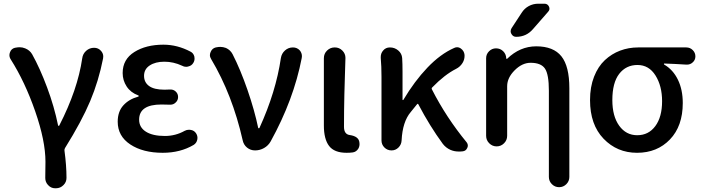

<svg xmlns="http://www.w3.org/2000/svg" viewBox="-20 -803 3745 1025"><path d="M335 146.5Q335 168.9 319.3 184.6Q302.7 202.1 278.3 202.1H274.4Q252 202.1 236.3 184.6Q221.7 168.9 221.7 147.5Q221.7 146.5 221.7 144.5Q222.7 115.2 222.7 60.5Q222.7 -50.8 168 -208.5Q113.3 -366.2 37.1 -486.3Q30.3 -497.1 30.3 -508.8Q30.3 -515.6 33.2 -523.4Q40 -543 59.6 -547.9L65.4 -548.8Q75.2 -550.8 85 -550.8Q99.6 -550.8 114.3 -544.9Q138.7 -535.2 151.4 -513.7Q193.4 -438.5 231.4 -336.4Q269.5 -234.4 290 -133.8Q291 -130.9 293.5 -130.9Q295.9 -130.9 296.9 -133.8Q394.5 -324.2 418.9 -491.2Q421.9 -515.6 439.9 -531.7Q458 -547.9 482.4 -547.9Q504.9 -547.9 519.5 -531.2Q531.2 -517.6 531.2 -502Q531.2 -497.1 530.3 -491.2Q506.8 -371.1 461.4 -263.2Q416 -155.3 327.1 -12.7Q323.2 -5.9 324.2 1Q335 81.1 335 146.5Z M848.6 12.7Q743.2 12.7 675.8 -31.7Q608.4 -76.2 608.4 -153.3Q608.4 -207 638.2 -240.2Q668 -273.4 717.8 -287.1Q720.7 -288.1 720.7 -290.5Q720.7 -293 717.8 -293.9Q677.7 -308.6 656.2 -341.3Q634.8 -374 634.8 -413.1Q634.8 -486.3 697.3 -525.4Q759.8 -564.5 852.5 -564.5Q926.8 -564.5 997.1 -527.3Q1012.7 -519.5 1017.6 -501Q1018.6 -495.1 1018.6 -490.2Q1018.6 -477.5 1011.7 -466.8Q1002.9 -452.1 985.4 -448.2Q979.5 -446.3 973.6 -446.3Q961.9 -446.3 952.1 -452.1Q906.2 -473.6 857.4 -473.6Q809.6 -473.6 779.3 -453.6Q749 -433.6 749 -398.4Q749 -363.3 775.9 -343.8Q802.7 -324.2 858.4 -324.2Q871.1 -324.2 887.7 -325.2Q888.7 -325.2 890.6 -325.2Q906.2 -325.2 918 -314.5Q930.7 -302.7 930.7 -285.2Q930.7 -267.6 918 -255.9Q906.2 -244.1 889.6 -244.1Q888.7 -244.1 887.7 -244.1Q864.3 -245.1 841.8 -245.1Q722.7 -245.1 722.7 -164.1Q722.7 -123 758.8 -100.1Q794.9 -77.1 860.4 -77.1Q917 -77.1 965.8 -104.5Q976.6 -110.4 989.3 -110.4Q994.1 -110.4 999 -109.4Q1016.6 -106.4 1026.4 -91.8Q1034.2 -80.1 1034.2 -66.4Q1034.2 -62.5 1033.2 -57.6Q1029.3 -39.1 1013.7 -29.3Q942.4 12.7 848.6 12.7Z M1424.8 -47.9Q1412.1 -25.4 1389.6 -12.7Q1367.2 0 1341.8 0Q1317.4 0 1298.8 -15.1Q1280.3 -30.3 1275.4 -54.7Q1220.7 -296.9 1107.4 -487.3Q1100.6 -498 1100.6 -508.8Q1100.6 -516.6 1104.5 -525.4Q1112.3 -544.9 1131.8 -549.8L1137.7 -550.8Q1146.5 -552.7 1156.2 -552.7Q1170.9 -552.7 1186.5 -546.9Q1210 -536.1 1221.7 -513.7Q1263.7 -431.6 1301.3 -322.8Q1338.9 -213.9 1358.4 -120.1Q1359.4 -118.2 1361.8 -118.2Q1364.3 -118.2 1365.2 -120.1Q1453.1 -312.5 1479.5 -493.2Q1483.4 -517.6 1501.5 -533.7Q1519.5 -549.8 1543.9 -549.8Q1566.4 -549.8 1581.1 -533.2Q1591.8 -519.5 1591.8 -502.9Q1591.8 -498 1590.8 -493.2Q1547.9 -270.5 1424.8 -47.9Z M1830.1 12.7Q1764.6 12.7 1736.8 -23.9Q1709 -60.5 1709 -132.8V-492.2Q1709 -516.6 1726.1 -533.2Q1743.2 -549.8 1766.6 -549.8H1767.6Q1791 -549.8 1807.6 -533.2Q1824.2 -516.6 1824.2 -494.1Q1824.2 -491.2 1821.3 -398.4Q1819.3 -335 1818.4 -297.9Q1817.4 -260.7 1816.9 -211.4Q1816.4 -162.1 1816.4 -126Q1816.4 -85.9 1847.7 -82Q1893.6 -75.2 1898.4 -44.9Q1899.4 -39.1 1899.4 -34.2Q1899.4 -20.5 1892.6 -8.8Q1881.8 7.8 1863.3 10.7Q1848.6 12.7 1830.1 12.7Z M2470.7 -43.9Q2477.5 -35.2 2477.5 -25.4Q2477.5 -19.5 2474.6 -13.7Q2467.8 2.9 2450.2 4.9L2437.5 5.9Q2432.6 5.9 2427.7 5.9Q2405.3 5.9 2384.8 -2.9Q2360.4 -13.7 2343.8 -35.2Q2274.4 -129.9 2213.9 -245.1Q2210.9 -252 2206.1 -246.1Q2175.8 -209 2172.9 -205.1Q2128.9 -153.3 2124 -53.7Q2123 -31.2 2107.4 -15.6Q2091.8 0 2070.3 0Q2047.9 0 2032.2 -15.6Q2016.6 -31.2 2016.6 -53.7V-393.6Q2016.6 -449.2 2012.7 -493.2Q2012.7 -496.1 2012.7 -499Q2012.7 -518.6 2025.4 -533.2Q2039.1 -549.8 2061.5 -549.8Q2086.9 -549.8 2106 -533.7Q2125 -517.6 2127 -493.2Q2128.9 -462.9 2128.9 -418.9V-271.5Q2128.9 -268.6 2130.9 -268.6Q2132.8 -268.6 2133.8 -270.5Q2192.4 -369.1 2261.7 -441.9Q2331.1 -514.6 2404.3 -546.9Q2412.1 -550.8 2419.9 -550.8Q2430.7 -550.8 2440.4 -543.9Q2458 -531.2 2460 -509.8Q2460 -506.8 2460 -503.9Q2460 -484.4 2449.2 -466.8Q2436.5 -446.3 2415 -435.5Q2353.5 -404.3 2288.1 -336.9Q2282.2 -332 2286.1 -325.2Q2362.3 -175.8 2470.7 -43.9Z M2764.6 -734.4Q2779.3 -757.8 2802.7 -770.5Q2826.2 -783.2 2853.5 -783.2H2886.7Q2903.3 -783.2 2910.6 -768.1Q2918 -752.9 2906.2 -740.2L2825.2 -647.5Q2790 -606.4 2735.4 -606.4Q2718.8 -606.4 2710 -622.1Q2706.1 -628.9 2706.1 -635.7Q2706.1 -644.5 2710.9 -652.3ZM3019.5 -332V141.6Q3019.5 164.1 3003.4 180.2Q2987.3 196.3 2964.8 196.3Q2942.4 196.3 2926.3 180.2Q2910.2 164.1 2910.2 141.6V-318.4Q2910.2 -406.2 2889.2 -437Q2868.2 -467.8 2812.5 -467.8Q2767.6 -467.8 2727.5 -427.7Q2687.5 -387.7 2687.5 -342.8V-78.1Q2687.5 -54.7 2670.9 -38.1Q2654.3 -21.5 2631.3 -21.5Q2608.4 -21.5 2591.8 -38.1Q2575.2 -54.7 2575.2 -78.1V-492.2Q2575.2 -513.7 2590.8 -529.3Q2606.4 -544.9 2627.9 -544.9Q2650.4 -544.9 2666 -529.8Q2681.6 -514.6 2682.6 -492.2V-491.2Q2682.6 -489.3 2684.6 -488.8Q2686.5 -488.3 2687.5 -489.3Q2755.9 -555.7 2842.8 -555.7Q2934.6 -555.7 2977.1 -502.4Q3019.5 -449.2 3019.5 -332Z M3380.9 12.7Q3274.4 12.7 3202.1 -62.5Q3129.9 -137.7 3129.9 -268.6Q3129.9 -338.9 3151.4 -393.6Q3172.9 -448.2 3209 -481.9Q3245.1 -515.6 3290.5 -532.7Q3335.9 -549.8 3386.7 -549.8H3643.6Q3664.1 -549.8 3678.2 -535.6Q3692.4 -521.5 3692.4 -502Q3692.4 -482.4 3677.7 -469.7Q3665 -458 3647.5 -458Q3646.5 -458 3644.5 -458Q3585.9 -461.9 3526.4 -463.9Q3524.4 -463.9 3524.4 -461.4Q3524.4 -459 3526.4 -458Q3573.2 -430.7 3599.1 -377.4Q3625 -324.2 3625 -252.9Q3625 -129.9 3556.6 -58.6Q3488.3 12.7 3380.9 12.7ZM3381.8 -81.1Q3442.4 -81.1 3478.5 -129.9Q3514.6 -178.7 3514.6 -262.7Q3514.6 -343.8 3479.5 -399.9Q3444.3 -456.1 3383.3 -456.1Q3322.3 -456.1 3285.6 -408.7Q3249 -361.3 3249 -268.6Q3249 -182.6 3285.6 -131.8Q3322.3 -81.1 3381.8 -81.1Z"/></svg>

Font: Gen Jyuu Gothic Medium
Style: Regular
Weight: 500
Designer: [Source Han Sans]
Ryoko NISHIZUKA  (kana & ideographs); Paul D. Hunt (Latin, Greek & Cyrillic); Wenlong ZHANG  (bopomofo
Version: Version 1.002.20150607